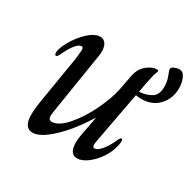

<svg xmlns="http://www.w3.org/2000/svg" viewBox="-123 -655 808 797"><g transform="rotate(30 281.0 -256.5)"><path d="M377 -119Q370 -84 370 -76Q370 -62 379 -62Q395 -62 414.5 -87.5Q434 -113 446 -143Q452 -154 456 -154Q462 -154 462 -145Q462 -134 460 -126Q453 -90 432 -59Q411 -28 385 -9Q359 10 337 10Q298 10 300 -52Q302 -79 312 -125L321 -174H320Q268 -91 214 -40.5Q160 10 124 10Q82 10 82 -53Q82 -84 92 -141L126 -347Q130 -383 130 -388Q130 -403 122 -403Q99 -403 68 -343Q66 -339 61.5 -329.5Q57 -320 54 -317.5Q51 -315 48 -315Q46 -315 44 -318.5Q42 -322 42 -327Q42 -347 62.5 -383.5Q83 -420 113 -448Q143 -476 170 -476Q186 -476 195.5 -462.5Q205 -449 205 -426Q205 -411 203 -403L156 -108Q154 -94 154 -90Q154 -69 170 -69Q203 -69 241.5 -113.5Q280 -158 309.5 -220Q339 -282 348 -329L362 -402Q370 -438 394.5 -457Q419 -476 440 -476Q448 -476 448 -471Q448 -468 444 -459.5Q440 -451 438 -439Q430 -406 422 -358Q457 -361 480 -375.5Q503 -390 503 -429Q503 -454 494 -476.5Q485 -499 485 -503Q485 -512 497.5 -517.5Q510 -523 521 -523Q540 -523 549.5 -501Q559 -479 559 -453Q559 -405 528 -371Q497 -337 444 -337Q436 -337 418 -339Z"/></g></svg>

Font: Charm
Style: Regular
Weight: 400
Designer: Katatrad Aksorn Co.,Ltd.
Foundry: Cadson Demak Co.,Ltd.
Version: Version 1.001